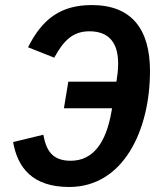

<svg xmlns="http://www.w3.org/2000/svg" viewBox="-20 -730 640 762"><path d="M233.7 -300.4H424.7L421.9 -284.4C400.9 -165.5 350.5 -92 260.7 -92C187.5 -92 163.4 -132.8 152 -195.3L32 -166.2C49.7 -65.7 107.6 12.1 254.6 12.1C470.5 12.1 575.3 -214.1 575.3 -448.5C575.3 -614 502.1 -709.9 344.8 -709.9C223.4 -709.9 148.8 -657.3 91.3 -542.3L195.3 -501.1C231.5 -567.8 268.5 -605.8 334.9 -605.8C415.8 -605.8 448.9 -556.1 448.9 -477.6C448.9 -451.3 445.7 -429 442.1 -405.9H251.1Z"/></svg>

Font: Margiela Mono Italic SmBold It
Style: Regular
Weight: 600
Designer: Mike Abbink, Paul van der Laan, Pieter van Rosmalen
Foundry: Bold Monday
Version: Version 2.003 2021